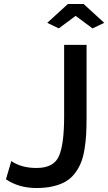

<svg xmlns="http://www.w3.org/2000/svg" viewBox="-20 -936 545 967"><path d="M276 -793 218 -821 322 -916H401L505 -821L446 -793L361 -856ZM10 -33 37 -125Q87 -90 164 -90Q250 -90 276.5 -149Q303 -208 303 -349V-710H416V-349Q416 -298 414 -260.5Q412 -223 405.5 -183.5Q399 -144 387.5 -116Q376 -88 357 -63Q338 -38 312 -22.5Q286 -7 248.5 2Q211 11 164 11Q75 11 10 -33Z"/></svg>

Font: Raleway
Style: Regular
Weight: 600
Designer: Matt McInerney, Pablo Impallari, Rodrigo Fuenzalida
Foundry: Matt McInerney, Pablo Impallari, Rodrigo Fuenzalida
Version: Version 1.000;PS 001.001;hotconv 1.0.56; ttfautohint (v1.5)